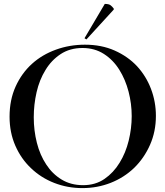

<svg xmlns="http://www.w3.org/2000/svg" viewBox="-20 -959 848 984"><path d="M402 5Q326 5 258 -21.5Q190 -48 139 -97Q88 -145 58.5 -212.5Q29 -280 29 -361Q29 -447 60 -515.5Q91 -584 144 -632Q196 -679 266.5 -704.5Q337 -730 415 -730Q500 -730 567.5 -700Q635 -670 682 -620Q729 -569 754 -503Q779 -437 779 -365Q779 -285 749 -217Q719 -149 668 -99Q616 -49 547.5 -22Q479 5 402 5ZM406 -10Q469 -10 515.5 -42Q562 -74 593 -125Q624 -175 639.5 -238Q655 -301 655 -364Q655 -427 639 -489Q623 -551 591.5 -601.5Q560 -652 512.5 -682.5Q465 -713 403 -713Q338 -713 290.5 -681.5Q243 -650 213 -600Q182 -550 167.5 -486.5Q153 -423 153 -358Q153 -290 169 -227Q185 -164 217 -116Q248 -68 295.5 -39Q343 -10 406 -10ZM423 -757 413 -763 517 -939Q539 -939 548 -931Q557 -923 563 -915V-910Z"/></svg>

Font: Mulat Addis
Style: Regular
Weight: 400
Designer: Fasil fikreab
Version: Version 1.001; ttfautohint (v1.8.3)